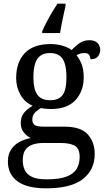

<svg xmlns="http://www.w3.org/2000/svg" viewBox="-20 -786 578 1046"><path d="M231 240Q127 240 75 201.5Q23 163 23 94Q23 55 40.5 28.5Q58 2 86.5 -13Q115 -28 148 -34Q128 -43 110.5 -63.5Q93 -84 93 -116Q93 -146 108.5 -168Q124 -190 158 -210Q115 -228 91.5 -269.5Q68 -311 68 -361Q68 -447 115 -496.5Q162 -546 256 -546Q292 -546 324 -536Q356 -526 370 -513Q384 -529 409 -548Q434 -567 467 -567Q497 -567 511.5 -551.5Q526 -536 526 -515Q526 -494 513.5 -478.5Q501 -463 473 -463Q473 -474 466.5 -485.5Q460 -497 440 -497Q427 -497 417 -494Q407 -491 397 -485Q414 -464 425 -435.5Q436 -407 436 -364Q436 -290 391.5 -241Q347 -192 256 -192Q244 -192 228.5 -193.5Q213 -195 203 -197Q184 -187 170 -172Q156 -157 156 -134Q156 -116 167.5 -106Q179 -96 218 -96H331Q420 -96 458 -54Q496 -12 496 53Q496 139 431.5 189.5Q367 240 231 240ZM233 191Q305 191 344 175.5Q383 160 398.5 132.5Q414 105 414 70Q414 24 388 8.5Q362 -7 312 -7H214Q186 -7 161 0.5Q136 8 120 28Q104 48 104 88Q104 117 115 140.5Q126 164 154 177.5Q182 191 233 191ZM253 -240Q286 -240 305.5 -253Q325 -266 333.5 -294Q342 -322 342 -365Q342 -410 333 -439.5Q324 -469 304.5 -483Q285 -497 252 -497Q220 -497 200 -482.5Q180 -468 171 -438.5Q162 -409 162 -364Q162 -300 183.5 -270Q205 -240 253 -240ZM210 -616Q219 -637 233 -664Q247 -691 263 -718Q279 -745 293 -766H337V-753Q332 -731 326.5 -706Q321 -681 316 -655.5Q311 -630 307 -606H210Z"/></svg>

Font: Noto Serif Tibetan
Style: Regular
Weight: 400
Designer: Monotype Design Team
Foundry: Monotype Imaging Inc.
Version: Version 2.103